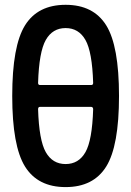

<svg xmlns="http://www.w3.org/2000/svg" viewBox="-20 -760 540 790"><path d="M144.5 -320.3Q136.7 -320.3 136.7 -310.5Q140.6 -182.6 168.5 -133.8Q196.3 -85 250 -85Q303.7 -85 331.5 -133.8Q359.4 -182.6 363.3 -310.5Q363.3 -319.3 355.5 -320.3ZM136.7 -418.9Q136.7 -410.2 144.5 -410.2H355.5Q363.3 -410.2 363.3 -418.9Q359.4 -546.9 331.5 -595.7Q303.7 -644.5 250 -644.5Q196.3 -644.5 168.5 -595.7Q140.6 -546.9 136.7 -418.9ZM417 -74.7Q364.3 9.8 250 9.8Q135.7 9.8 83 -74.7Q30.3 -159.2 30.3 -365.2Q30.3 -571.3 83 -655.8Q135.7 -740.2 250 -740.2Q364.3 -740.2 417 -655.8Q469.7 -571.3 469.7 -365.2Q469.7 -159.2 417 -74.7Z"/></svg>

Font: Rounded Mgen+ 2m medium
Style: Regular
Weight: 500
Designer: [Source Han Sans]
Ryoko NISHIZUKA  (kana & ideographs); Paul D. Hunt (Latin, Greek & Cyrillic); Wenlong ZHANG  (bopomofo
Version: Version 1.059.20150602